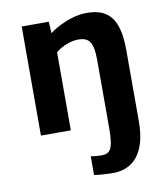

<svg xmlns="http://www.w3.org/2000/svg" viewBox="-89 -640 838 963"><g transform="rotate(-10 330.0 -159.0)"><path d="M85 0H237.3V-397.5C271 -427.2 320.3 -441.4 347.7 -441.9C411.1 -443.8 428.7 -412.1 428.7 -321.3V22C428.7 134.3 409.7 150.4 365.7 150.4C354 150.4 323.2 148.4 313 145V240.7C331.5 244.6 377.4 247.6 410.2 247.6C505.4 247.6 581.1 183.6 581.1 15.1V-349.6C580.6 -512.7 524.9 -569.8 407.2 -565.9C338.9 -564 263.7 -525.4 226.1 -497.1L223.1 -555.7H85Z"/></g></svg>

Font: Merriweather Sans
Style: Bold
Weight: 700
Designer: Eben Sorkin ( eben@eyebytes.com )
Foundry: Eben Sorkin
Version: Version 1.003